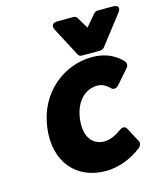

<svg xmlns="http://www.w3.org/2000/svg" viewBox="-116 -831 813 954"><g transform="rotate(-15 291.0 -353.5)"><path d="M84 -245C62 -70 163 37 311 37C373 37 442 13 498 -32C508 -40 512 -55 506 -65L467 -138C458 -156 440 -150 431 -143C403 -123 372 -107 341 -107C281 -107 241 -156 252 -245C263 -335 316 -384 378 -384C401 -384 420 -375 441 -354C454 -341 470 -349 478 -358L542 -431C550 -440 551 -455 543 -464C510 -500 460 -528 390 -528C246 -528 106 -423 84 -245ZM324 -559C328 -552 334 -548 343 -548H436C444 -548 453 -552 459 -559L572 -705C603 -745 555 -744 555 -744H476C469 -744 461 -740 455 -733L406 -675L371 -733C368 -739 360 -744 352 -744H272C224 -744 247 -705 247 -705Z"/></g></svg>

Font: Falling Sky
Style: BlkObl
Weight: 900
Designer: Paul D. Hunt
Foundry: Adobe Systems Incorporated
Version: Version 1.02